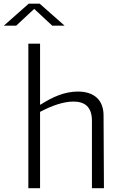

<svg xmlns="http://www.w3.org/2000/svg" viewBox="-40 -996 680 1016"><path d="M510 0 508 -386C507.5 -464 461 -511.5 372 -511.5C302 -511.5 237 -482.5 175 -442.5H172V-765H110V0H172V-404C236 -438 297 -458.5 348.5 -458.5C406 -458.5 446.5 -433 446.5 -356.5V0ZM-20 -860H45.5L141 -949L236.5 -860H302L170 -976.5H112Z"/></svg>

Font: Monaspace Argon ExtraLight
Style: Regular
Weight: 200
Designer: Riley Cran & the Lettermatic Team
Foundry: Lettermatic
Version: Version 1.000 (Monaspace Argon)